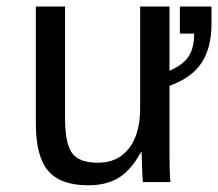

<svg xmlns="http://www.w3.org/2000/svg" viewBox="-20 -548 657 578"><path d="M175.8 -528.3V-193.4Q175.8 -116.7 196.8 -87.4Q217.8 -58.1 275.4 -58.1Q334.5 -58.1 368.2 -101.3Q401.9 -144.5 401.9 -222.2V-528.3H490.2V-335Q530.3 -352.1 547.4 -377.4Q564.5 -402.8 564.5 -446.8H521.5V-528.3H616.7V-476.6Q616.7 -403.8 586.7 -358.6Q556.6 -313.5 490.2 -289.6V-112.8Q490.2 -20.5 493.2 0H410.2Q409.7 -2.4 409.2 -13.2Q408.7 -23.9 408 -37.8Q407.2 -51.8 406.2 -90.3H404.8Q373.5 -34.2 336.4 -12.2Q299.3 9.8 245.6 9.8Q162.6 9.8 125.2 -33.4Q87.9 -76.7 87.9 -176.3V-528.3Z"/></svg>

Font: Courier New
Style: Regular
Weight: 400
Designer: Steve Matteson
Foundry: Ascender Corporation
Version: Version 2.00.3